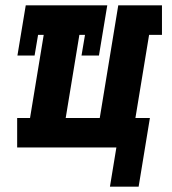

<svg xmlns="http://www.w3.org/2000/svg" viewBox="-20 -550 640 716"><path d="M390 146 414 0H44V-110H92L143 -420H122L109 -343H45L76 -530H380L349 -343H284L297 -420H276L225 -110H352L421 -530H584V-420H536L485 -110H539L497 146Z"/></svg>

Font: Iosevka Curly Slab XBdExObl
Style: Regular
Weight: 800
Width: 7
Italic angle: -9°
Monospace: yes
Designer: Belleve Invis
Foundry: Belleve Invis
Version: Version 11.1.0; ttfautohint (v1.8.3)